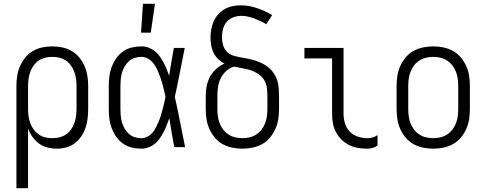

<svg xmlns="http://www.w3.org/2000/svg" viewBox="-20 -771 2540 1006"><path d="M66 215V-320Q66 -347 70 -373Q74 -399 84.5 -423.5Q95 -448 112 -469Q129 -490 152 -503.5Q175 -517 201 -522.5Q227 -528 254 -528Q281 -528 307 -522.5Q333 -517 356 -503.5Q379 -490 396 -469Q413 -448 423.5 -423.5Q434 -399 438 -373Q442 -347 442 -320V-200Q442 -175 439 -150Q436 -125 428 -101Q420 -77 405.5 -56Q391 -35 371 -20Q351 -5 326.5 1.5Q302 8 277 8Q252 8 227.5 1.5Q203 -5 183.5 -19.5Q164 -34 149.5 -54.5Q135 -75 127 -98V215ZM254 -47Q273 -47 291.5 -51.5Q310 -56 325.5 -66.5Q341 -77 352 -92.5Q363 -108 369.5 -126Q376 -144 378.5 -162.5Q381 -181 381 -200V-320Q381 -339 378.5 -357.5Q376 -376 369.5 -394Q363 -412 352 -427.5Q341 -443 325.5 -453.5Q310 -464 291.5 -468.5Q273 -473 254 -473Q235 -473 216.5 -468.5Q198 -464 182.5 -453.5Q167 -443 156 -427.5Q145 -412 138.5 -394Q132 -376 129.5 -357.5Q127 -339 127 -320V-200Q127 -181 129.5 -162.5Q132 -144 138.5 -126Q145 -108 156 -93Q167 -78 182.5 -67Q198 -56 216.5 -51.5Q235 -47 254 -47Z M721 8Q695 8 670 2Q645 -4 624 -19Q603 -34 588.5 -55Q574 -76 565 -100Q556 -124 553 -149.5Q550 -175 550 -200V-320Q550 -345 553 -370.5Q556 -396 565 -420Q574 -444 588.5 -465Q603 -486 624 -501Q645 -516 670 -522Q695 -528 721 -528Q740 -528 758 -521.5Q776 -515 791 -503Q806 -491 817 -475.5Q828 -460 837 -443.5Q846 -427 853 -409.5Q860 -392 866 -374Q872 -410 878 -446.5Q884 -483 891 -520H948Q935 -456 922.5 -391.5Q910 -327 896 -263Q911 -198 923.5 -132Q936 -66 950 0H893Q886 -38 879.5 -76Q873 -114 867 -152Q861 -134 854 -116Q847 -98 838 -80.5Q829 -63 818 -47Q807 -31 792 -18.5Q777 -6 758.5 1Q740 8 721 8ZM721 -47Q737 -47 752.5 -55Q768 -63 779 -76Q790 -89 797.5 -104Q805 -119 811.5 -134.5Q818 -150 823 -166Q828 -182 832 -198Q836 -214 840 -230.5Q844 -247 847 -264Q844 -280 840 -296Q836 -312 832 -327.5Q828 -343 822.5 -358.5Q817 -374 811 -389.5Q805 -405 797 -419.5Q789 -434 778 -446Q767 -458 752 -465.5Q737 -473 721 -473Q703 -473 685.5 -467.5Q668 -462 655 -450Q642 -438 633 -422.5Q624 -407 619 -390Q614 -373 612.5 -355.5Q611 -338 611 -320V-200Q611 -182 612.5 -164.5Q614 -147 619 -130Q624 -113 633 -97.5Q642 -82 655 -70Q668 -58 685.5 -52.5Q703 -47 721 -47ZM719 -600 729 -751H792L770 -600Z M1250 8Q1223 8 1196.5 2.5Q1170 -3 1146.5 -16Q1123 -29 1105.5 -50Q1088 -71 1077 -95.5Q1066 -120 1062 -146.5Q1058 -173 1058 -200V-269Q1058 -295 1063 -320.5Q1068 -346 1080.5 -369Q1093 -392 1112.5 -409.5Q1132 -427 1156 -438Q1138 -447 1123 -461.5Q1108 -476 1099 -494.5Q1090 -513 1086.5 -533.5Q1083 -554 1083 -574Q1083 -596 1087 -617.5Q1091 -639 1099.5 -659Q1108 -679 1123 -695.5Q1138 -712 1157 -723Q1176 -734 1197.5 -738.5Q1219 -743 1240 -743Q1284 -743 1326.5 -728.5Q1369 -714 1406 -692L1375 -644Q1361 -653 1345 -660.5Q1329 -668 1313 -674Q1297 -680 1279.5 -684Q1262 -688 1245 -688Q1224 -688 1203 -680.5Q1182 -673 1168 -656.5Q1154 -640 1148.5 -618.5Q1143 -597 1143 -576Q1143 -556 1148.5 -536Q1154 -516 1168 -501Q1182 -486 1201.5 -480Q1221 -474 1241 -470.5Q1261 -467 1280.5 -463Q1300 -459 1319 -453Q1338 -447 1356.5 -437.5Q1375 -428 1390 -415Q1405 -402 1416 -385Q1427 -368 1433 -348.5Q1439 -329 1440.5 -309Q1442 -289 1442 -269V-200Q1442 -173 1438 -146.5Q1434 -120 1423 -95.5Q1412 -71 1394.5 -50Q1377 -29 1353.5 -16Q1330 -3 1303.5 2.5Q1277 8 1250 8ZM1250 -47Q1269 -47 1288 -51.5Q1307 -56 1323 -66.5Q1339 -77 1350.5 -92Q1362 -107 1369 -125Q1376 -143 1378.5 -162Q1381 -181 1381 -200V-269Q1381 -291 1378 -313Q1375 -335 1363 -353.5Q1351 -372 1332 -384.5Q1313 -397 1292 -403.5Q1271 -410 1249.5 -413.5Q1228 -417 1206 -422Q1183 -415 1165 -398.5Q1147 -382 1136.5 -361Q1126 -340 1122.5 -316Q1119 -292 1119 -269V-200Q1119 -181 1121.5 -162Q1124 -143 1131 -125Q1138 -107 1149.5 -92Q1161 -77 1177 -66.5Q1193 -56 1212 -51.5Q1231 -47 1250 -47Z M1905 8Q1880 8 1855.5 4Q1831 0 1809 -11Q1787 -22 1769 -40Q1751 -58 1739.5 -80Q1728 -102 1724 -126.5Q1720 -151 1720 -176V-465H1575V-520H1780V-176Q1780 -150 1787.5 -125Q1795 -100 1812.5 -81.5Q1830 -63 1855 -55Q1880 -47 1905 -47Q1919 -47 1933 -51Q1947 -55 1958 -63V-8Q1947 0 1933 4Q1919 8 1905 8Z M2250 8Q2223 8 2196.5 2.5Q2170 -3 2146.5 -16Q2123 -29 2105.5 -50Q2088 -71 2077 -95.5Q2066 -120 2062 -146.5Q2058 -173 2058 -200V-320Q2058 -347 2062 -373.5Q2066 -400 2077 -424.5Q2088 -449 2105.5 -470Q2123 -491 2146.5 -504Q2170 -517 2196.5 -522.5Q2223 -528 2250 -528Q2277 -528 2303.5 -522.5Q2330 -517 2353.5 -504Q2377 -491 2394.5 -470Q2412 -449 2423 -424.5Q2434 -400 2438 -373.5Q2442 -347 2442 -320V-200Q2442 -173 2438 -146.5Q2434 -120 2423 -95.5Q2412 -71 2394.5 -50Q2377 -29 2353.5 -16Q2330 -3 2303.5 2.5Q2277 8 2250 8ZM2250 -47Q2269 -47 2288 -51.5Q2307 -56 2323 -66.5Q2339 -77 2350.5 -92Q2362 -107 2369 -125Q2376 -143 2378.5 -162Q2381 -181 2381 -200V-320Q2381 -339 2378.5 -358Q2376 -377 2369 -395Q2362 -413 2350.5 -428Q2339 -443 2323 -453.5Q2307 -464 2288 -468.5Q2269 -473 2250 -473Q2231 -473 2212 -468.5Q2193 -464 2177 -453.5Q2161 -443 2149.5 -428Q2138 -413 2131 -395Q2124 -377 2121.5 -358Q2119 -339 2119 -320V-200Q2119 -181 2121.5 -162Q2124 -143 2131 -125Q2138 -107 2149.5 -92Q2161 -77 2177 -66.5Q2193 -56 2212 -51.5Q2231 -47 2250 -47Z"/></svg>

Font: Iosevka Term Curly Light
Style: Regular
Weight: 300
Designer: Belleve Invis
Foundry: Belleve Invis
Version: Version 32.3.0